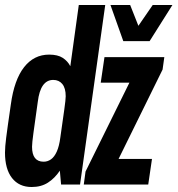

<svg xmlns="http://www.w3.org/2000/svg" viewBox="-34 -740 712 770"><path d="M93 10Q42.5 10 14.2 -26Q-14 -62 -14 -128Q-14 -140.5 -12.8 -154.2Q-11.5 -168 -9.2 -188Q-7 -208 -2.2 -240Q2.5 -272 9.5 -321.5Q23 -420 62.5 -470.5Q102 -521 163 -521Q197.5 -521 217.5 -508Q237.5 -495 248 -474.5L282 -720H388L287 0H211L206 -55.5Q185.5 -25 158.2 -7.5Q131 10 93 10ZM141 -91.5Q157 -91.5 170.5 -101Q184 -110.5 193.8 -132.2Q203.5 -154 208 -189Q218.5 -263 224 -302Q229.5 -341 229.5 -354Q229.5 -386.5 216 -403Q202.5 -419.5 179.5 -419.5Q128 -419.5 117.5 -331.5Q106 -249 100.2 -207.5Q94.5 -166 94.5 -151.5Q94.5 -91.5 141 -91.5ZM302 0 309 -52 485 -408.5H370L385 -511H625L618 -461L441.5 -102.5H575.5L560.5 0ZM460.5 -575 409 -720H488L521 -636.5L578.5 -720H657.5L566 -575Z"/></svg>

Font: Chivo Mono Medium
Style: Italic
Weight: 500
Italic angle: -8.05°
Monospace: yes
Designer: Hector Gatti
Foundry: Omnibus-Type
Version: Version 1.008